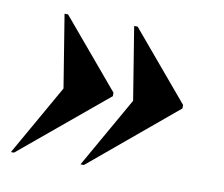

<svg xmlns="http://www.w3.org/2000/svg" viewBox="-55 -543 637 546"><g transform="rotate(10 263.5 -270.0)"><path d="M209 -63H219L467 -270V-280L301 -477H291L325 -267ZM8 -63H17L266 -270V-280L100 -477H90L124 -267Z"/></g></svg>

Font: Noto Serif Display SemiCondensed Black
Style: Italic
Weight: 900
Width: 4
Italic angle: -12°
Designer: Monotype Design Team
Foundry: Monotype Imaging Inc.
Version: Version 2.009